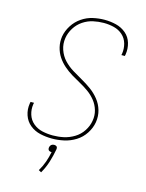

<svg xmlns="http://www.w3.org/2000/svg" viewBox="-139 -826 853 1123"><g transform="rotate(15 288.0 -264.0)"><path d="M233 8Q269 8 305.5 0Q342 -8 375 -28.5Q408 -49 429.5 -82Q451 -115 457 -151Q463 -189 453 -223.5Q443 -258 421 -285.5Q399 -313 371 -333.5Q343 -354 312.5 -371Q282 -388 252 -406.5Q222 -425 198.5 -450Q175 -475 163 -509.5Q151 -544 157 -581Q162 -613 180.5 -642.5Q199 -672 227.5 -691Q256 -710 288 -717Q320 -724 352 -724Q384 -724 414 -716.5Q444 -709 466.5 -689Q489 -669 497.5 -639Q506 -609 501 -577Q500 -573 499 -569H520Q521 -573 522 -578Q528 -614 518 -648Q508 -682 482 -704Q456 -726 422 -734.5Q388 -743 352 -743Q317 -743 281.5 -735Q246 -727 214.5 -705.5Q183 -684 162.5 -651.5Q142 -619 136 -584Q131 -551 138.5 -519.5Q146 -488 163 -462.5Q180 -437 203.5 -416.5Q227 -396 253.5 -380Q280 -364 307.5 -349Q335 -334 360 -316Q385 -298 404.5 -273.5Q424 -249 433 -218Q442 -187 436 -154Q431 -122 411.5 -92Q392 -62 361.5 -43.5Q331 -25 298.5 -18Q266 -11 233 -11Q200 -11 169 -18Q138 -25 114 -45Q90 -65 80.5 -95.5Q71 -126 76 -158Q77 -163 78 -167H57Q56 -162 55 -157Q49 -120 60.5 -86Q72 -52 99 -30Q126 -8 161 0Q196 8 233 8ZM223 215Q244 179 256 140Q268 101 275 62Q276 56 274.5 50.5Q273 45 267.5 42.5Q262 40 256 40Q250 40 244 42.5Q238 45 234.5 50.5Q231 56 230 62Q229 68 230.5 73.5Q232 79 237.5 82Q243 85 249 85Q250 85 252 84Q246 116 235 147Q224 178 207 206Z"/></g></svg>

Font: Iosevka Sparkle Thin Oblique
Style: Regular
Weight: 100
Italic angle: -9°
Designer: Belleve Invis
Foundry: Belleve Invis
Version: Version 4.5.0; ttfautohint (v1.8.3)